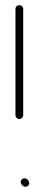

<svg xmlns="http://www.w3.org/2000/svg" viewBox="-20 -716 183 745"><path d="M64.8 -19.8C50.3 -5.3 74.5 18.4 89 4.5C103.8 -9.6 79 -34 64.8 -19.8ZM70 -269V-681C70 -689.8 63.5 -696 55 -696C46.5 -696 40 -689.8 40 -681V-269C40 -261.1 47.1 -254 55 -254C62.9 -254 70 -261.1 70 -269Z"/></svg>

Font: MewTooHand
Style: Condensed
Weight: 400
Designer: Mew Too, Robert Jablonski
Version: Version 0.77